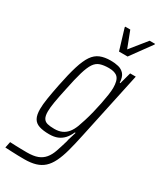

<svg xmlns="http://www.w3.org/2000/svg" viewBox="-268 -795 887 1065"><g transform="rotate(30 176.0 -262.5)"><path d="M83 196Q64 196 43 195.5Q22 195 1 194Q-20 193 -40 192L-32 153Q-16 154 2 154.5Q20 155 39 155.5Q58 156 76 156Q119 156 145 146Q171 136 188 115.5Q205 95 215.5 64.5Q226 34 238 -7Q240 -20 246.5 -39Q253 -58 257 -73H252Q241 -47 224.5 -29Q208 -11 186 -2Q164 7 133 7Q94 7 68.5 -1.5Q43 -10 31.5 -31Q20 -52 20 -89Q20 -118 26.5 -159Q33 -200 44 -255Q60 -335 76 -386.5Q92 -438 111.5 -466.5Q131 -495 159 -506.5Q187 -518 226 -518Q253 -518 275.5 -512.5Q298 -507 313 -490Q328 -473 330 -436H334L354 -510H390L298 -80Q285 -18 272.5 28Q260 74 244 106.5Q228 139 206.5 158.5Q185 178 155 187Q125 196 83 196ZM143 -33Q171 -33 191 -42Q211 -51 225.5 -68.5Q240 -86 251 -114Q258 -133 267 -161.5Q276 -190 284 -222.5Q292 -255 298.5 -287.5Q305 -320 309 -347.5Q313 -375 313 -393Q313 -440 295.5 -458.5Q278 -477 238 -477Q205 -477 182.5 -469.5Q160 -462 145 -439.5Q130 -417 117 -373Q104 -329 89 -255Q77 -200 70.5 -162Q64 -124 64 -99Q64 -71 72.5 -56.5Q81 -42 98.5 -37.5Q116 -33 143 -33ZM240 -584 200 -716 201 -721H233L273 -617L357 -721H392L391 -716L295 -584Z"/></g></svg>

Font: Saira Condensed ExtraLight
Style: Italic
Weight: 250
Width: 3
Italic angle: -12°
Designer: Hector Gatti with collaboration of the Omnibus-Type team
Foundry: Omnibus-Type
Version: Version 1.101